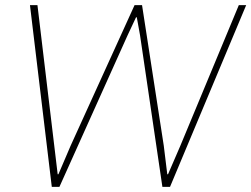

<svg xmlns="http://www.w3.org/2000/svg" viewBox="-20 -731 983 751"><path d="M126.5 -710.9 205.6 -49.3H208.5L256.3 -161.1L506.3 -710.9H535.6L620.6 -161.1L634.3 -49.3H637.2L685.5 -161.1L914.1 -710.9H942.9L645 0H615.2L527.8 -592.8L515.1 -663.1L512.2 -663.6L479 -592.8L212.4 0H182.6L97.2 -710.9Z"/></svg>

Font: Roboto-ThinItalic
Style: Italic
Weight: 250
Italic angle: -12°
Designer: Google
Version: Version 1.100141; 2013; ttfautohint (v0.94.14-c901) -l 8 -r 